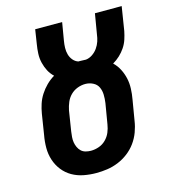

<svg xmlns="http://www.w3.org/2000/svg" viewBox="-110 -824 821 922"><g transform="rotate(-15 300.0 -363.5)"><path d="M256 8Q224 8 193 2Q162 -4 136 -19Q110 -34 91.5 -57.5Q73 -81 63.5 -110Q54 -139 54 -170.5Q54 -202 60 -234L76 -335Q80 -359 87.5 -382Q95 -405 108.5 -426Q122 -447 140 -465Q158 -483 180 -496Q164 -511 154 -530Q144 -549 138.5 -571.5Q133 -594 134 -617.5Q135 -641 139 -664L150 -735H284L269 -646Q266 -629 265.5 -611.5Q265 -594 269.5 -578Q274 -562 284.5 -549.5Q295 -537 310 -532Q313 -532 315 -532Q317 -532 319 -532Q326 -532 333.5 -531.5Q341 -531 348 -531Q365 -533 380.5 -543.5Q396 -554 406.5 -569Q417 -584 422.5 -600.5Q428 -617 430 -634L447 -735H580L561 -616Q557 -596 550.5 -576Q544 -556 532 -538Q520 -520 504 -505Q488 -490 469 -479Q487 -462 498.5 -439.5Q510 -417 515.5 -392.5Q521 -368 520 -341Q519 -314 514 -287L497 -186Q493 -159 483 -132Q473 -105 456 -81.5Q439 -58 415.5 -40Q392 -22 365 -11Q338 0 310.5 4Q283 8 256 8ZM258 -102Q278 -102 298 -109Q318 -116 333 -131Q348 -146 356 -165Q364 -184 367 -204L384 -305Q387 -326 386.5 -346.5Q386 -367 378 -384Q370 -401 352 -410Q334 -419 314 -419Q294 -419 274.5 -411.5Q255 -404 240.5 -389.5Q226 -375 218 -356Q210 -337 206 -317L190 -216Q188 -203 187 -189Q186 -175 188 -162.5Q190 -150 195.5 -138Q201 -126 210 -117.5Q219 -109 232 -105.5Q245 -102 258 -102Z"/></g></svg>

Font: Iosevka Etoile XBdObl
Style: Regular
Weight: 800
Italic angle: -9°
Designer: Belleve Invis
Foundry: Belleve Invis
Version: Version 15.5.2; ttfautohint (v1.8.4)